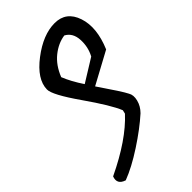

<svg xmlns="http://www.w3.org/2000/svg" viewBox="-228 -705 837 837"><g transform="rotate(-45 190.5 -287.0)"><path d="M365 -399 217 -319Q287 -217 299 -192Q310 -174 303 -146Q296 -118 274 -96Q224 -51 152 -4Q80 43 22 65Q-19 52 -5 14Q148 -59 225 -143L229 -160Q209 -210 133.5 -318Q58 -426 59 -458Q60 -520 138 -579.5Q216 -639 287 -639Q358 -639 382 -567.5Q406 -496 365 -399ZM192 -358 297 -423Q318 -462 315.5 -507.5Q313 -553 279 -571Q237 -565 199.5 -535Q162 -505 141 -452Q158 -409 192 -358Z"/></g></svg>

Font: Tillana Medium
Style: Regular
Weight: 500
Designer: Lipi Raval (Devanagari, Latin), Jonny Pinhorn (Latin)
Foundry: Indian Type Foundry
Version: Version 2.003;PS 1.0;hotconv 1.0.79;makeotf.lib2.5.61930; tt